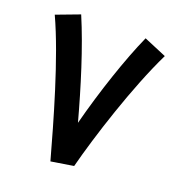

<svg xmlns="http://www.w3.org/2000/svg" viewBox="-129 -797 829 908"><g transform="rotate(20 286.0 -343.5)"><path d="M226 8 339 -10C380 -169 471 -455 564 -645L450 -693C394 -568 331 -381 286 -208C242 -370 186 -552 125 -695L8 -651C94 -465 177 -169 226 8Z"/></g></svg>

Font: Noto Sans Arabic SemBd
Style: Regular
Weight: 600
Designer: Monotype Design Team, Nadine Chahine, Nizar Qandah and Khaled Hosny
Foundry: Monotype Imaging Inc.
Version: Version 2.012